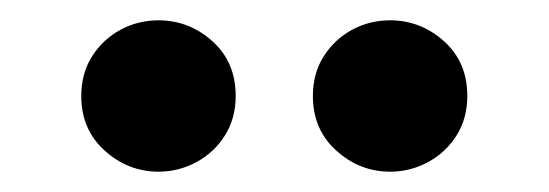

<svg xmlns="http://www.w3.org/2000/svg" viewBox="-20 -752 540 189"><path d="M136 -583Q106 -583 83 -603.8Q60 -624.5 60 -657.5Q60 -680 70.8 -696.8Q81.5 -713.5 98.8 -722.8Q116 -732 136 -732Q166 -732 189 -711.5Q212 -691 212 -657.5Q212 -635.5 201.5 -618.8Q191 -602 173.5 -592.5Q156 -583 136 -583ZM364 -583Q334 -583 311 -603.8Q288 -624.5 288 -657.5Q288 -680 298.8 -696.8Q309.5 -713.5 326.8 -722.8Q344 -732 364 -732Q394 -732 417 -711.5Q440 -691 440 -657.5Q440 -635.5 429.5 -618.8Q419 -602 401.5 -592.5Q384 -583 364 -583Z"/></svg>

Font: Geologica Medium
Style: Regular
Weight: 500
Designer: Sindre Bremnes, Frode Helland
Foundry: Monokrom Skriftforlag AS
Version: Version 1.010;gftools[0.9.28]